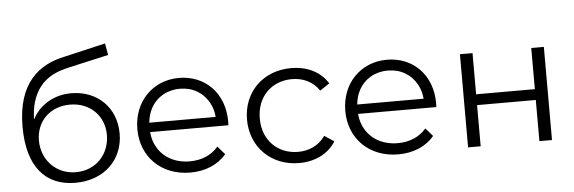

<svg xmlns="http://www.w3.org/2000/svg" viewBox="-49 -915 3222 1078"><g transform="rotate(-5 1562.0 -376.5)"><path d="M337 6C501 6 608 -102 608 -248C608 -396 502 -497 356 -497C272 -497 201 -461 156 -401C149 -390 142 -380 136 -369C137 -408 142 -441 151 -470C193 -605 302 -629 360 -643L582 -693L570 -759L334 -704C193 -674 68 -581 68 -333C68 -108 168 6 337 6ZM345 -53C233 -53 153 -139 153 -248C153 -358 233 -434 344 -434C457 -434 536 -354 536 -247C536 -137 457 -53 345 -53Z M985 5C1069 5 1141 -25 1188 -81L1148 -127C1108 -80 1052 -58 987 -58C906 -58 840 -94 805 -155C790 -180 782 -209 779 -241H1220C1220 -249 1221 -258 1221 -263C1221 -422 1114 -530 966 -530C819 -530 709 -419 709 -263C709 -107 822 5 985 5ZM779 -294C782 -323 789 -350 802 -374C834 -434 894 -469 966 -469C1039 -469 1097 -434 1130 -374C1143 -350 1151 -323 1153 -294Z M1598 5C1687 5 1762 -31 1805 -99L1751 -135C1715 -83 1659 -58 1598 -58C1484 -58 1399 -139 1399 -263C1399 -387 1484 -468 1598 -468C1659 -468 1715 -443 1751 -390L1805 -426C1762 -495 1687 -530 1598 -530C1442 -530 1327 -420 1327 -263C1327 -107 1442 5 1598 5Z M2157 5C2241 5 2313 -25 2360 -81L2320 -127C2280 -80 2224 -58 2159 -58C2078 -58 2012 -94 1977 -155C1962 -180 1954 -209 1951 -241H2392C2392 -249 2393 -258 2393 -263C2393 -422 2286 -530 2138 -530C1991 -530 1881 -419 1881 -263C1881 -107 1994 5 2157 5ZM1951 -294C1954 -323 1961 -350 1974 -374C2006 -434 2066 -469 2138 -469C2211 -469 2269 -434 2302 -374C2315 -350 2323 -323 2325 -294Z M2621 0V-232H2952V0H3023V-525H2952V-293H2621V-525H2550V0Z"/></g></svg>

Font: Montserrat Z
Style: Regular
Weight: 400
Designer: Julieta Ulanovsky
Foundry: Julieta Ulanovsky
Version: Version 8.000